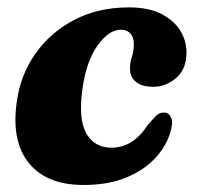

<svg xmlns="http://www.w3.org/2000/svg" viewBox="-20 -500 546 533"><path d="M315.5 -417.5Q282.5 -417.5 251.2 -374.2Q220 -331 209 -254Q197 -170 219.5 -130Q242 -90 289.5 -90Q349.5 -90 390 -153Q405 -170 413.8 -179Q422.5 -188 435.5 -187.5Q448 -187.5 454.5 -174.5Q461 -161.5 454 -137Q443.5 -97 412.5 -62.8Q381.5 -28.5 331.2 -7.5Q281 13.5 212 13.5Q109.5 13.5 60.2 -47.2Q11 -108 26.5 -216.5Q36 -290 77.2 -349.5Q118.5 -409 185 -444.2Q251.5 -479.5 338 -479.5Q393.5 -479.5 429.5 -460.5Q465.5 -441.5 482.5 -411.5Q499.5 -381.5 497.5 -347.5Q495.5 -305 467.2 -282Q439 -259 406 -259Q373.5 -259 356.8 -273.2Q340 -287.5 341 -310.5Q341 -328 346.2 -343Q351.5 -358 351.5 -376.5Q352 -394 342.8 -405.8Q333.5 -417.5 315.5 -417.5Z"/></svg>

Font: Fraunces 9pt S000
Style: Bold Italic
Weight: 700
Italic angle: -16°
Version: Version 1.000; ttfautohint (v1.8.3)